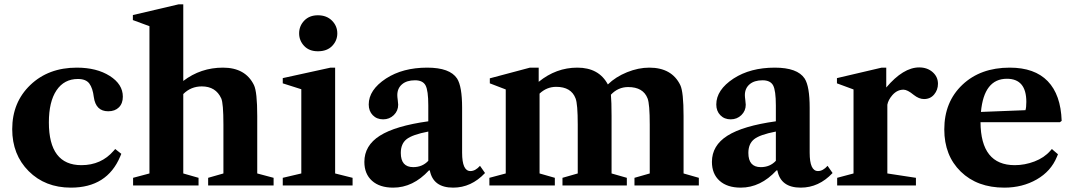

<svg xmlns="http://www.w3.org/2000/svg" viewBox="-20 -850 4916 880"><path d="M305 10Q187 10 111.5 -65.5Q36 -141 36 -258Q36 -381 119 -460.5Q202 -540 332 -540Q423 -540 483 -502Q543 -464 543 -407Q543 -376 525 -358Q507 -340 476 -340Q419 -340 410 -405Q405 -446 389.5 -467Q374 -488 337 -488Q274 -488 239 -436Q204 -384 204 -289Q204 -93 353 -93Q444 -93 501 -159L508 -167L536 -145L531 -133Q471 10 305 10Z M820 -55 890 -35V0H590V-35L665 -55V-730L589 -758V-781L798 -830H820V-479Q900 -540 1002 -540Q1105 -540 1144 -460Q1159 -429 1159 -318V-55L1234 -35V0H934V-35L1004 -55V-279Q1004 -377 994 -399Q969 -454 905 -454Q855 -454 820 -419Z M1351 -697Q1351 -731 1374.5 -755.5Q1398 -780 1437 -780Q1477 -780 1501.5 -755.5Q1526 -731 1526 -697Q1526 -664 1502.5 -639.5Q1479 -615 1437 -615Q1397 -615 1374 -639.5Q1351 -664 1351 -697ZM1516 -55 1596 -35V0H1276V-35L1361 -55V-441L1276 -468V-492L1495 -540H1516Z M1782 10Q1720 10 1685 -21.5Q1650 -53 1650 -108Q1650 -183 1721 -228Q1792 -273 1943 -294V-367Q1943 -435 1930.5 -458.5Q1918 -482 1882 -482Q1844 -482 1822.5 -463.5Q1801 -445 1801 -414Q1801 -406 1803 -391.5Q1805 -377 1805 -370Q1805 -342 1785 -322.5Q1765 -303 1736 -303Q1707 -303 1688.5 -322Q1670 -341 1670 -371Q1670 -438 1749 -490Q1826 -540 1938 -540Q2042 -540 2075 -490Q2098 -454 2098 -356V-150Q2098 -66 2136 -66Q2159 -66 2180 -90L2203 -57Q2140 10 2057 10Q1965 10 1950 -69H1946Q1873 10 1782 10ZM1874 -84Q1916 -84 1943 -113V-247Q1870 -233 1843.5 -212Q1817 -191 1817 -149Q1817 -84 1874 -84Z M2453 -55 2523 -35V0H2223V-35L2298 -55V-440L2225 -468V-491L2409 -540H2449V-475Q2529 -540 2626 -540Q2725 -540 2766 -463Q2802 -498 2854 -519Q2906 -540 2956 -540Q3059 -540 3098 -460Q3113 -429 3113 -318V-55L3183 -35V0H2888V-35L2958 -55V-279Q2958 -374 2948 -399Q2928 -451 2859 -451Q2813 -451 2780 -416Q2783 -384 2783 -318V-55L2853 -35V0H2558V-35L2628 -55V-279Q2628 -374 2618 -399Q2598 -452 2529 -452Q2486 -452 2453 -421Z M3375 10Q3313 10 3278 -21.5Q3243 -53 3243 -108Q3243 -183 3314 -228Q3385 -273 3536 -294V-367Q3536 -435 3523.5 -458.5Q3511 -482 3475 -482Q3437 -482 3415.5 -463.5Q3394 -445 3394 -414Q3394 -406 3396 -391.5Q3398 -377 3398 -370Q3398 -342 3378 -322.5Q3358 -303 3329 -303Q3300 -303 3281.5 -322Q3263 -341 3263 -371Q3263 -438 3342 -490Q3419 -540 3531 -540Q3635 -540 3668 -490Q3691 -454 3691 -356V-150Q3691 -66 3729 -66Q3752 -66 3773 -90L3796 -57Q3733 10 3650 10Q3558 10 3543 -69H3539Q3466 10 3375 10ZM3467 -84Q3509 -84 3536 -113V-247Q3463 -233 3436.5 -212Q3410 -191 3410 -149Q3410 -84 3467 -84Z M4047 -55 4178 -35V0H3817V-35L3892 -55V-440L3816 -468V-492L4021 -540H4042V-449Q4120 -541 4193 -541Q4230 -541 4254.5 -519.5Q4279 -498 4279 -466Q4279 -438 4261.5 -417Q4244 -396 4215 -396Q4192 -396 4168 -415Q4139 -439 4121 -439Q4092 -439 4070 -414Q4051 -392 4047 -370Z M4846 -296 4838 -290H4474Q4475 -93 4631 -93Q4677 -93 4721.5 -110Q4766 -127 4794 -159L4801 -167L4829 -143L4824 -131Q4797 -65 4731.5 -27.5Q4666 10 4583 10Q4459 10 4383.5 -63.5Q4308 -137 4308 -257Q4308 -383 4391 -461.5Q4474 -540 4608 -540Q4722 -540 4782 -478Q4842 -416 4846 -296ZM4595 -489Q4490 -489 4476 -337L4680 -345Q4684 -357 4684 -383Q4684 -489 4595 -489Z"/></svg>

Font: Libre Caslon Text
Style: Bold
Weight: 700
Designer: Pablo Impallari, Rodrigo Fuenzalida
Foundry: Pablo Impallari, Rodrigo Fuenzalida
Version: Version 1.002